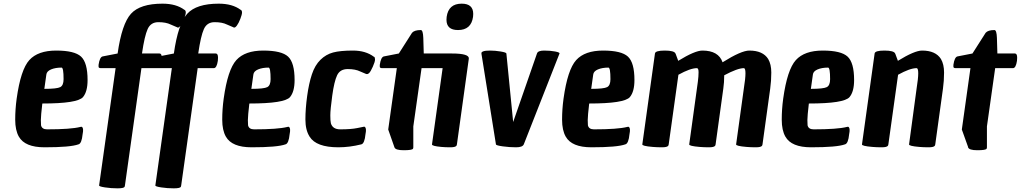

<svg xmlns="http://www.w3.org/2000/svg" viewBox="-20 -788 5572 1048"><path d="M223 16Q116 16 83 -42Q63 -77 63 -134.5Q63 -192 71 -250Q93 -408 140 -460Q187 -512 287 -512Q387 -512 422.5 -479Q458 -446 458 -351Q458 -288 433 -258Q403 -223 211 -223Q203 -155 203 -132.5Q203 -110 204 -104Q209 -82 237 -82Q366 -82 418 -95Q419 -95 422.5 -96Q426 -97 429 -94Q437 -85 431 -56Q426 -4 408 0Q364 16 223 16ZM327 -356Q327 -419 316 -419Q282 -419 258.5 -409Q235 -399 233 -381L222 -303Q291 -303 309 -312.5Q327 -322 327 -356Z M531 -416Q518 -416 518 -424V-434Q524 -476 540 -480L622 -496Q645 -658 695 -713Q745 -768 867 -768Q942 -768 987 -734H988Q994 -730 994 -719.5Q994 -709 985 -685.5Q976 -662 966 -648.5Q956 -635 949 -638Q947 -638 947 -639L912 -654Q886 -667 844.5 -667Q803 -667 786 -629.5Q769 -592 755 -496H851Q863 -496 863 -473Q863 -466 862 -456Q856 -416 840 -416H752L662 224Q661 230 660 232Q655 240 621 240Q587 240 553.5 235Q520 230 521 224L611 -416Z M838 -416Q825 -416 825 -424V-434Q831 -476 847 -480L929 -496Q952 -658 1002 -713Q1052 -768 1174 -768Q1249 -768 1294 -734H1295Q1301 -730 1301 -719.5Q1301 -709 1292 -685.5Q1283 -662 1273 -648.5Q1263 -635 1256 -638Q1254 -638 1254 -639L1219 -654Q1193 -667 1151.5 -667Q1110 -667 1093 -629.5Q1076 -592 1062 -496H1158Q1170 -496 1170 -473Q1170 -466 1169 -456Q1163 -416 1147 -416H1059L969 224Q968 230 967 232Q962 240 928 240Q894 240 860.5 235Q827 230 828 224L918 -416Z M1353 16Q1246 16 1213 -42Q1193 -77 1193 -134.5Q1193 -192 1201 -250Q1223 -408 1270 -460Q1317 -512 1417 -512Q1517 -512 1552.5 -479Q1588 -446 1588 -351Q1588 -288 1563 -258Q1533 -223 1341 -223Q1333 -155 1333 -132.5Q1333 -110 1334 -104Q1339 -82 1367 -82Q1496 -82 1548 -95Q1549 -95 1552.5 -96Q1556 -97 1559 -94Q1567 -85 1561 -56Q1556 -4 1538 0Q1494 16 1353 16ZM1457 -356Q1457 -419 1446 -419Q1412 -419 1388.5 -409Q1365 -399 1363 -381L1352 -303Q1421 -303 1439 -312.5Q1457 -322 1457 -356Z M2022 -478Q2027 -475 2027 -463Q2027 -451 2015 -424Q2003 -397 1995 -389.5Q1987 -382 1980 -384H1979L1946 -398Q1920 -411 1878 -411Q1836 -411 1820 -377Q1804 -343 1793.5 -266Q1783 -189 1783 -158.5Q1783 -128 1786 -115Q1796 -82 1837 -82Q1896 -82 1930 -89Q1964 -96 1967 -96.5Q1970 -97 1973 -94Q1981 -85 1975 -56Q1970 -4 1952 0Q1888 16 1827 16Q1706 16 1670 -42Q1647 -78 1647 -136Q1647 -194 1656.5 -263.5Q1666 -333 1682.5 -382.5Q1699 -432 1729 -461.5Q1759 -491 1798 -501.5Q1837 -512 1906.5 -512Q1976 -512 2021 -478Z M2066 -416Q2053 -416 2053 -424V-434Q2059 -476 2075 -480L2157 -496L2229 -609Q2242 -624 2277 -624Q2289 -624 2290.5 -581Q2292 -538 2293 -496H2447Q2542 -496 2539 -468L2474 0Q2473 6 2471 8Q2465 16 2438 16Q2411 16 2389 14Q2336 9 2338 0L2396 -416H2281L2236 -98V16Q2236 21 2234 24Q2229 32 2183.5 32Q2138 32 2133 16L2099 -81L2146 -416ZM2500 -768Q2563 -768 2563 -712Q2563 -705 2562 -696Q2552 -624 2480 -624Q2417 -624 2417 -680Q2417 -687 2418 -696Q2428 -768 2500 -768Z M2911 -496Q2916 -512 2950 -512Q2984 -512 3010 -507Q3036 -502 3034 -496L2839 0Q2832 16 2797 16Q2762 16 2725 11Q2688 6 2687 0L2608 -494V-496Q2606 -503 2617 -507.5Q2628 -512 2655 -512Q2682 -512 2712.5 -507Q2743 -502 2744 -496L2781 -122Z M3208 16Q3101 16 3068 -42Q3048 -77 3048 -134.5Q3048 -192 3056 -250Q3078 -408 3125 -460Q3172 -512 3272 -512Q3372 -512 3407.5 -479Q3443 -446 3443 -351Q3443 -288 3418 -258Q3388 -223 3196 -223Q3188 -155 3188 -132.5Q3188 -110 3189 -104Q3194 -82 3222 -82Q3351 -82 3403 -95Q3404 -95 3407.5 -96Q3411 -97 3414 -94Q3422 -85 3416 -56Q3411 -4 3393 0Q3349 16 3208 16ZM3312 -356Q3312 -419 3301 -419Q3267 -419 3243.5 -409Q3220 -399 3218 -381L3207 -303Q3276 -303 3294 -312.5Q3312 -322 3312 -356Z M4040 -416Q4006 -416 3933 -377Q3933 -338 3928 -304L3886 0Q3885 6 3883 8Q3877 16 3849.5 16Q3822 16 3799 14Q3740 9 3742 0L3789 -341Q3793 -371 3793 -393.5Q3793 -416 3784 -416Q3748 -416 3683 -380L3630 0Q3629 6 3627 8Q3621 16 3593.5 16Q3566 16 3543 14Q3484 9 3486 0L3555 -496Q3557 -512 3608.5 -512Q3660 -512 3667 -496Q3667 -494 3668 -494L3682 -456Q3773 -512 3814 -512Q3902 -512 3924 -448Q4026 -512 4070 -512Q4144 -512 4173 -466Q4190 -437 4190 -392Q4190 -347 4184 -304L4142 0Q4141 6 4139 8Q4133 16 4105.5 16Q4078 16 4055 14Q3996 9 3998 0L4040 -304Q4049 -360 4049 -388Q4049 -416 4040 -416Z M4407 16Q4300 16 4267 -42Q4247 -77 4247 -134.5Q4247 -192 4255 -250Q4277 -408 4324 -460Q4371 -512 4471 -512Q4571 -512 4606.5 -479Q4642 -446 4642 -351Q4642 -288 4617 -258Q4587 -223 4395 -223Q4387 -155 4387 -132.5Q4387 -110 4388 -104Q4393 -82 4421 -82Q4550 -82 4602 -95Q4603 -95 4606.5 -96Q4610 -97 4613 -94Q4621 -85 4615 -56Q4610 -4 4592 0Q4548 16 4407 16ZM4511 -356Q4511 -419 4500 -419Q4466 -419 4442.5 -409Q4419 -399 4417 -381L4406 -303Q4475 -303 4493 -312.5Q4511 -322 4511 -356Z M5013 -512Q5087 -512 5116 -466Q5133 -437 5133 -392Q5133 -347 5127 -304L5085 0Q5084 6 5082 8Q5076 16 5048.5 16Q5021 16 4998 14Q4940 9 4942 0L4983 -304Q4992 -360 4992 -388Q4992 -416 4983 -416Q4947 -416 4882 -380L4829 0Q4828 6 4826 8Q4820 16 4792.5 16Q4765 16 4742 14Q4683 9 4685 0L4754 -496Q4756 -512 4807.5 -512Q4859 -512 4866 -496Q4866 -494 4867 -494L4881 -456Q4972 -512 5013 -512Z M5197 -416Q5184 -416 5184 -424V-434Q5190 -476 5206 -480L5288 -496L5360 -609Q5373 -624 5408 -624Q5420 -624 5421.5 -581Q5423 -538 5424 -496H5520Q5532 -496 5532 -473Q5532 -466 5531 -456Q5525 -416 5509 -416H5412L5367 -98V16Q5367 21 5365 24Q5360 32 5314.5 32Q5269 32 5264 16V14L5230 -81L5277 -416Z"/></svg>

Font: Chau Philomene One
Style: Italic
Weight: 400
Designer: Vicente Lamonaca
Foundry: TipoType
Version: Version 1.001